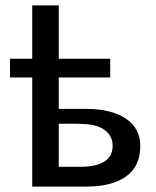

<svg xmlns="http://www.w3.org/2000/svg" viewBox="-20 -689 577 709"><path d="M17 -403V-472H99V-669H197V-472H387V-403H197V-287H297Q390 -287 444 -251.5Q498 -216 498 -150Q498 -74 445 -37Q392 0 300 0H99V-403ZM197 -73H275Q396 -73 396 -151Q396 -186 367.5 -208Q339 -230 287 -231Q277 -232 259 -232H197Z"/></svg>

Font: Coval
Style: Medium
Weight: 500
Foundry: Context Ltd
Version: Version 001.000